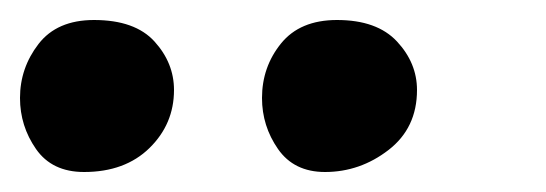

<svg xmlns="http://www.w3.org/2000/svg" viewBox="-31 -910 546 192"><path d="M294 -738Q263 -738 247 -761Q231 -784 231 -812Q231 -843 250 -866.5Q269 -890 306 -890Q346 -890 366 -868.5Q386 -847 386 -820Q386 -782 357.5 -760Q329 -738 294 -738ZM53 -738Q21 -738 5 -761Q-11 -784 -11 -812Q-11 -842 7.5 -866Q26 -890 63 -890Q104 -890 123.5 -868.5Q143 -847 143 -820Q143 -786 118.5 -762Q94 -738 53 -738Z"/></svg>

Font: Bangerz
Style: Regular
Weight: 400
Designer: vernon adams
Foundry: Vernon Adams
Version: Version 2.10;February 7, 2025;FontCreator 13.0.0.2683 64-bit